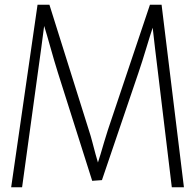

<svg xmlns="http://www.w3.org/2000/svg" viewBox="-20 -788 822 808"><path d="M27 0 138 -768H188L354 -240Q362 -216 368.5 -190.5Q375 -165 382 -139.5Q389 -114 396 -91H388Q396 -115 403.5 -140Q411 -165 418.5 -191Q426 -217 434 -241L611 -768H660L754 0H703L645 -481Q639 -531 632.5 -584Q626 -637 621 -685H627Q611 -637 595 -583.5Q579 -530 562 -480L409 -30L368 -27L224 -481Q208 -532 193 -586Q178 -640 163 -688H167Q161 -640 153.5 -585Q146 -530 139 -480L73 0Z"/></svg>

Font: Yaldevi ExtraLight ExtraLight
Style: Regular
Weight: 250
Version: Version 1.100